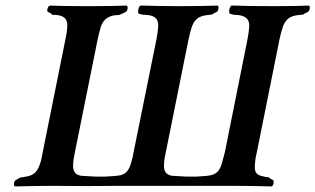

<svg xmlns="http://www.w3.org/2000/svg" viewBox="-20 -666 1130 688"><path d="M158.2 -646Q202.1 -644 286.1 -644H301.8Q382.3 -644 434.1 -646Q438.5 -643.1 437 -634.5Q435.5 -626 430.2 -623Q427.7 -622.1 423.1 -619.6Q418.5 -617.2 416 -616.2Q407.2 -611.8 402.8 -611.8H395Q374.5 -609.4 361.8 -600.1Q349.1 -590.8 341.8 -571.8Q332 -537.1 329.1 -521L246.1 -108.9Q240.7 -82 242.2 -64Q243.7 -54.7 248 -48.8Q252.9 -39.1 271 -36.1Q273.9 -35.6 321.8 -33.2H357.9Q399.4 -35.2 411.1 -38.1Q427.2 -41.5 436.8 -54Q446.3 -66.4 452.1 -90.8Q455.1 -99.6 459 -122.1L541 -526.9Q545.4 -552.7 545.9 -560.1Q546.9 -567.9 546.9 -580.1Q544.9 -597.2 533.7 -604.5Q522.5 -611.8 501 -612.8H494.1Q484.9 -614.3 477.1 -617.2Q473.6 -621.6 475.6 -631.6Q477.5 -641.6 482.9 -646H495.1Q546.9 -644 622.1 -644Q708 -644 759.8 -646Q764.2 -643.1 762.7 -634.5Q761.2 -626 755.9 -623L742.2 -616.2Q742.2 -613.8 738.8 -613.8Q725.1 -611.8 721.2 -611.8Q700.2 -609.4 687.7 -600.1Q675.3 -590.8 668 -571.8Q660.6 -549.8 654.8 -521L571.8 -108.9Q566.4 -82.5 567.9 -64.9Q570.3 -40.5 596.2 -36.1Q600.6 -35.6 647 -33.2H683.1Q724.1 -35.2 735.8 -38.1Q752.4 -42 762 -53.5Q771.5 -64.9 777.8 -90.8Q778.3 -92.8 786.1 -122.1L867.2 -526.9Q871.6 -552.7 872.1 -560.1Q874 -574.7 873 -580.1Q869.6 -612.8 819.8 -612.8Q811 -614.3 803.2 -617.2Q799.8 -621.6 801.8 -631.6Q803.7 -641.6 809.1 -646H820.8Q866.7 -644 959 -644Q1043 -644 1086.9 -646Q1091.3 -643.1 1089.8 -634.5Q1088.4 -626 1083 -623Q1080.6 -622.1 1075.9 -619.6Q1071.3 -617.2 1068.8 -616.2Q1068.8 -613.8 1065.9 -613.8Q1052.2 -611.8 1046.9 -611.8Q1026.4 -609.4 1013.9 -600.1Q1001.5 -590.8 994.1 -571.8Q986.3 -547.9 981.9 -526.9L899.9 -118.2Q893.1 -92.8 893.1 -62Q894.5 -48.8 901.6 -42.7Q908.7 -36.6 922.9 -34.2Q933.1 -30.8 943.8 -30.8Q944.8 -30.8 944.8 -28.8Q949.7 -24.9 958 -21Q961.9 -18.1 960.4 -9.5Q959 -1 953.1 2Q877 0 818.8 0H696.8H502H401.9Q290.5 1.5 178.2 0Q115.2 0 33.2 2Q28.8 -1 30.3 -9.5Q31.7 -18.1 37.1 -21Q39.1 -22 50.8 -28.8Q50.8 -29.8 53.2 -29.8Q57.1 -30.3 64.7 -31.7Q72.3 -33.2 73.2 -33.2Q88.9 -35.2 100.1 -43Q111.3 -50.8 117.7 -64.7Q124 -78.6 127 -90.3Q129.9 -102.1 132.8 -119.1L214.8 -526.9Q221.2 -556.2 221.2 -580.1Q219.2 -597.2 208 -604.5Q196.8 -611.8 175.8 -612.8H167Q165 -612.8 165 -616.2Q164.6 -616.7 159.7 -619.4Q154.8 -622.1 151.9 -623Q147.9 -626 150.1 -634.5Q152.3 -643.1 158.2 -646Z"/></svg>

Font: Common Serif SemiBold
Style: Italic
Weight: 600
Italic angle: -12°
Designer: Philipp H. Poll, Khaled Hosny
Foundry: Stefan Peev, Context Ltd.
Version: Version 1.026